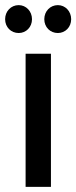

<svg xmlns="http://www.w3.org/2000/svg" viewBox="-22 -730 298 750"><path d="M204 -601C233 -601 256 -624 256 -655C256 -686 233 -710 204 -710C174 -710 151 -686 151 -655C151 -624 174 -601 204 -601ZM51 -601C80 -601 103 -624 103 -655C103 -686 80 -710 51 -710C21 -710 -2 -686 -2 -655C-2 -624 21 -601 51 -601ZM78 0H177V-520H78Z"/></svg>

Font: Fixel Text Medium
Style: Regular
Weight: 500
Width: 4
Designer: AlfaBravo + MacPaw
Foundry: Kyrylo Tkachov, Marchela Mozhyna, Serhii Makarenko, Maria Weinstein, Zakhar Kryvoshyya
Version: Version 1.211